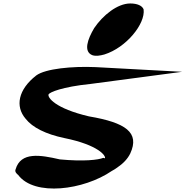

<svg xmlns="http://www.w3.org/2000/svg" viewBox="-20 -1044 1070 1107"><path d="M189 -609C85 -528 66 -431 128 -359C167 -309 245 -270 351 -248C548 -208 592 -145 585 -131C584 -132 583 -132 576 -134C547 -122 463 -112 325 -125C212 -151 100 -170 70 -68C64 -54 75 -43 85 -35C179 90 463 52 624 -58C635 -64 647 -71 656 -78C690 -101 716 -128 731 -159C787 -280 705 -337 493 -373C297 -419 253 -482 260 -500C267 -512 336 -543 502 -560L1030 -630L531 -657C396 -663 242 -648 189 -609ZM523 -882C485 -818 460 -747 512 -726C532 -719 557 -723 582 -730C707 -769 819 -906 808 -990C800 -1011 772 -1024 731 -1024C657 -1024 573 -956 523 -882Z"/></svg>

Font: Venom Sans
Style: BdObl
Weight: 700
Version: Version 1.001